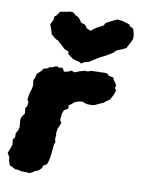

<svg xmlns="http://www.w3.org/2000/svg" viewBox="-98 -839 677 923"><g transform="rotate(10 240.5 -378.0)"><path d="M70 20 56 16 39 15 31 10 11 1 4 -22 2 -38 -9 -56 -2 -73 7 -99 4 -123 13 -136V-156L22 -171L26 -187L23 -223L26 -236L40 -257L37 -283L45 -294L47 -315L40 -323L45 -357L52 -379L55 -395L52 -421L59 -436L62 -453L79 -469L93 -486L104 -487L120 -497L131 -498L149 -507L166 -502L180 -505L190 -487L212 -492L223 -499L240 -493L263 -502L288 -509L302 -508L319 -514H327L350 -515L391 -516L400 -512L405 -505L428 -501L432 -490L441 -479L448 -465L445 -454L452 -439L443 -416L431 -394L414 -382L403 -373L384 -365L363 -355L348 -352L325 -353L311 -357L303 -361L283 -358L266 -352L251 -339L240 -332L241 -316L222 -305L215 -287L212 -254L220 -243L213 -225L207 -212L204 -190L206 -181L204 -162L208 -145L203 -134L202 -120L200 -100L197 -72L191 -47L187 -35L170 -25L166 -12L149 3L134 8L124 16L104 23L100 20ZM263 -540 258 -545 222 -555 197 -573 193 -587 173 -595 164 -604 134 -631 127 -633 101 -653 96 -671 85 -701 97 -723 98 -740 110 -750 121 -768 147 -772 170 -777 187 -775 196 -765 213 -757 226 -741 229 -734 251 -727 261 -712 281 -703 305 -721 325 -732 338 -738 347 -753 384 -772 400 -779 426 -776 428 -775 459 -766 465 -757 482 -748 489 -722 490 -703 488 -695 476 -671 466 -652 447 -642 421 -632 407 -618 383 -603 352 -587 338 -579 298 -554 280 -550Z"/></g></svg>

Font: Winky Rough ExtraBold
Style: Italic
Weight: 800
Italic angle: -8.97852°
Designer: Simon Atzbach
Foundry: typofactur
Version: Version 1.206; ttfautohint (v1.8.4.7-5d5b)